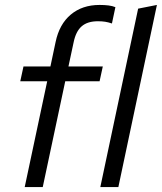

<svg xmlns="http://www.w3.org/2000/svg" viewBox="-20 -757 655 777"><path d="M80 0 171 -428H62L75 -488H184L205 -587Q220 -659 266.5 -698Q313 -737 383 -737Q403 -737 419 -735Q435 -733 447 -728L433 -662Q418 -667 405.5 -669Q393 -671 376 -671Q334 -671 310.5 -650.5Q287 -630 278 -586L257 -488H396L383 -428H244L153 0ZM386 0 539 -722 615 -737 459 0Z"/></svg>

Font: Red Hat Mono
Style: Italic
Weight: 300
Italic angle: -12°
Monospace: yes
Designer: Pentagram, MCKL
Foundry: Pentagram, MCKL
Version: Version 1.023